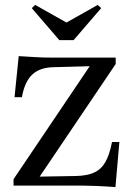

<svg xmlns="http://www.w3.org/2000/svg" viewBox="-20 -754 538 780"><path d="M449 6Q408 3 371.5 1.5Q335 0 315 0H35V-26L366 -517L379 -486L197 -481Q142 -480 111 -451Q80 -422 69 -359H39L56 -526Q92 -524 122.5 -522Q153 -520 190 -520H450V-494L126 -14L111 -36L289 -39Q334 -40 362.5 -53Q391 -66 408 -95.5Q425 -125 435 -177H465ZM221 -591 109 -721 123 -734 249 -663H251L377 -734L391 -721L279 -591Z"/></svg>

Font: Hedvig Letters Serif 24pt 24pt
Style: Regular
Weight: 400
Version: Version 1.000